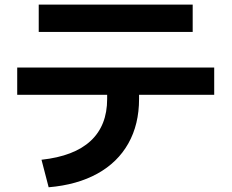

<svg xmlns="http://www.w3.org/2000/svg" viewBox="-20 -750 978 811"><path d="M432.6 -332V-349.6H52.7V-464.8H884.8V-349.6H567.4V-332Q567.4 -224.6 522.2 -144.3Q477.1 -64 391.4 -16.6Q305.7 30.8 185.5 41L155.3 -75.2Q293.5 -90.3 363 -155Q432.6 -219.7 432.6 -332ZM143.6 -730.5H793.9V-615.2H143.6Z"/></svg>

Font: Pretendard
Style: Bold
Weight: 700
Designer: Base glyphs from Inter by Rasmus Andersson; Hangeul glyphs from Noto Sans CJK(Source Han Sans) by Jang Soo-young and Kan
Foundry: Kil Hyung-jin
Version: Version 1.309